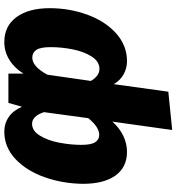

<svg xmlns="http://www.w3.org/2000/svg" viewBox="16 -817 820 892"><g transform="rotate(90 426.0 -371.0)"><path d="M834 -346Q833 -253 803.5 -169Q774 -85 719 -33Q664 19 591 19Q553 19 523.5 -1.5Q494 -22 476 -63L458 0H322V-70Q296 -28 258 -4.5Q220 19 175 19Q101 19 59.5 -37.5Q18 -94 18 -192Q18 -283 48 -366Q78 -449 134.5 -500Q191 -551 264 -551Q297 -551 325 -535.5Q353 -520 371 -490L406 -743L584 -761L545 -483Q573 -515 609.5 -533Q646 -551 685 -551Q757 -551 795.5 -497.5Q834 -444 834 -346ZM327 -181 356 -383Q333 -423 300 -423Q266 -423 243 -387.5Q220 -352 209.5 -299.5Q199 -247 199 -197Q199 -148 212 -129.5Q225 -111 248 -111Q289 -111 327 -181ZM653 -339Q653 -385 640.5 -403.5Q628 -422 607 -422Q570 -422 529 -371L501 -165Q511 -136 524.5 -123Q538 -110 555 -110Q588 -110 610.5 -147Q633 -184 643 -237Q653 -290 653 -339Z"/></g></svg>

Font: Trujillo ExtraBold
Style: Italic
Weight: 800
Italic angle: -8°
Designer: Fira Sans original fonts by bBox Type GmbH, Carrois Corporate GbR, & Edenspiekermann AG / Changes by Cristiano Sobral
Foundry: Fira Sans original fonts by bBox Type GmbH, Carrois Corporate GbR, & Edenspiekermann AG / Changes by Cristiano Sobral
Version: Version 4.301;July 28, 2020;FontCreator 13.0.0.2655 64-bit